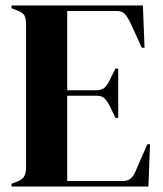

<svg xmlns="http://www.w3.org/2000/svg" viewBox="-20 -680 595 700"><path d="M22 0V-10L45 -19Q62 -26 68.5 -37.5Q75 -49 75 -69V-591Q75 -611 69.5 -622.5Q64 -634 45 -641L22 -650V-660H501L507 -506H497L454 -600Q445 -618 435 -629Q425 -640 405 -640H225V-351H332Q352 -351 362.5 -361.5Q373 -372 381 -390L401 -430H411V-250H401L381 -292Q372 -310 362 -320.5Q352 -331 332 -331H225V-20H427Q447 -20 458 -30.5Q469 -41 476 -60L517 -154H527L521 0Z"/></svg>

Font: DM Serif Display
Style: Regular
Weight: 400
Designer: Colophon Foundry, Frank Grießhammer
Foundry: Colophon Foundry
Version: Version 5.200; ttfautohint (v1.8.3)